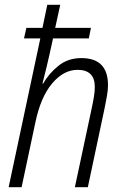

<svg xmlns="http://www.w3.org/2000/svg" viewBox="-20 -780 517 800"><path d="M70 0 127 -268Q149 -375 197 -432Q245 -489 303 -489Q375 -489 375 -418Q375 -400 371.5 -378Q368 -356 363 -333L292 0H346L416 -330Q421 -354 425.5 -379.5Q430 -405 430 -425Q430 -538 319 -538Q263 -538 223 -505.5Q183 -473 160 -432H157Q164 -459 174.5 -502.5Q185 -546 201 -620H350L359 -664H210L231 -760H177L157 -664H90L80 -620H148L16 0Z"/></svg>

Font: Noto Sans UI SemiCondensed Light
Style: Italic
Weight: 300
Width: 4
Designer: Monotype Design Team
Foundry: Monotype Imaging Inc.
Version: 1.001